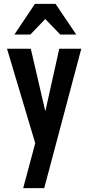

<svg xmlns="http://www.w3.org/2000/svg" viewBox="-20 -760 453 985"><path d="M99 205 176 -82 195 -110 284 -510H397L207 205ZM171 9 16 -510H138L241 -66ZM54 -583 159 -740H265L371 -583H289L169 -707H255L136 -583Z"/></svg>

Font: Instrument Sans Condensed SemiBold
Style: Regular
Weight: 600
Width: 3
Designer: Rodrigo Fuenzalida
Foundry: fragTYPE
Version: Version 1.000;gftools[0.9.28]